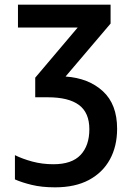

<svg xmlns="http://www.w3.org/2000/svg" viewBox="-20 -563 570 823"><path d="M216 240Q159 240 116 229.5Q73 219 44 206V102Q76 118 118.5 129.5Q161 141 209 141Q288 141 325.5 101Q363 61 363 -9Q363 -80 318.5 -113Q274 -146 185 -146H131V-230L313 -445H57V-543H454V-462L261 -235Q360 -228 421 -172Q482 -116 482 -11Q482 64 451 120.5Q420 177 361 208.5Q302 240 216 240Z"/></svg>

Font: Noto Sans Mono Condensed SemiBold
Style: Regular
Weight: 600
Width: 3
Designer: Monotype Design Team
Foundry: Monotype Imaging Inc.
Version: Version 2.014